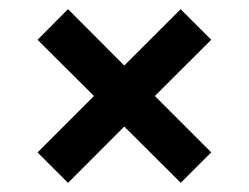

<svg xmlns="http://www.w3.org/2000/svg" viewBox="-20 -500 540 417"><path d="M372.3 -480 249.9 -357.7 127.7 -480.2 61.5 -413.6 184.1 -291.5 61.5 -168.9 127.8 -102.8 249.9 -225.2 372.6 -102.9 438.8 -169.1 316.4 -291.5 438.8 -413.7Z"/></svg>

Font: Estedad-VF-FD Black
Style: Regular
Weight: 900
Designer: Amin Abedi
Version: Version 4.000